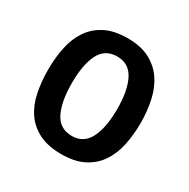

<svg xmlns="http://www.w3.org/2000/svg" viewBox="-127 -654 755 767"><g transform="rotate(30 250.0 -270.0)"><path d="M251 -3Q189 -3 147.5 -24Q106 -45 81.5 -81Q57 -117 47 -165.5Q37 -214 37 -270Q37 -326 47.5 -374.5Q58 -423 82.5 -459Q107 -495 148 -516Q189 -537 251 -537Q311 -537 351.5 -516Q392 -495 417 -459Q442 -423 453 -374Q464 -325 464 -270Q464 -214 453.5 -165.5Q443 -117 418.5 -81Q394 -45 353 -24Q312 -3 251 -3ZM251 -87Q305 -87 330 -136Q355 -185 355 -270Q355 -356 330 -404.5Q305 -453 251 -453Q195 -453 170.5 -404.5Q146 -356 146 -270Q146 -185 170.5 -136Q195 -87 251 -87Z"/></g></svg>

Font: D2Coding ligature
Style: Bold
Weight: 700
Monospace: yes
Designer: Yong-Rak Park; Jeong-Hwan Yoon; Sang-Min Lee;
Foundry: NHN Corporation
Version: Version 1.3.2; Build 20180524